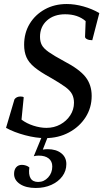

<svg xmlns="http://www.w3.org/2000/svg" viewBox="-20 -675 550 955"><path d="M205 12Q159 12 104.5 -2.5Q50 -17 10 -39L52 -181Q62 -195 82 -195Q94 -195 98 -191L87 -80Q112 -61 146 -50Q180 -39 211 -39Q249 -39 280 -56Q311 -73 329.5 -101.5Q348 -130 348 -164Q348 -188 338.5 -206.5Q329 -225 303.5 -243.5Q278 -262 231 -289Q180 -317 151.5 -340.5Q123 -364 111.5 -390.5Q100 -417 100 -452Q100 -511 127.5 -556.5Q155 -602 203 -628.5Q251 -655 312 -655Q352 -655 395 -643Q438 -631 474 -610L439 -475Q423 -475 413 -480Q403 -485 403 -492L406 -570Q367 -604 304 -604Q248 -604 213.5 -573Q179 -542 179 -492Q179 -468 188 -451Q197 -434 222.5 -416Q248 -398 298 -371Q375 -331 405.5 -292Q436 -253 436 -198Q436 -139 405.5 -91.5Q375 -44 322.5 -16Q270 12 205 12ZM158 260Q109 260 79.5 240.5Q50 221 50 190Q50 169 60.5 157Q71 145 89 145Q99 145 109.5 148.5Q120 152 126 158Q121 193 132 211.5Q143 230 170 230Q199 230 219.5 207.5Q240 185 240 153Q240 127 222 113Q204 99 173 99Q159 99 148 102L190 0H220L193 69Q206 67 217 67Q259 67 284.5 87Q310 107 310 141Q310 175 290 202Q270 229 235.5 244.5Q201 260 158 260Z"/></svg>

Font: Petrona Medium
Style: Italic
Weight: 500
Italic angle: -9°
Designer: Ringo R. Seeber
Foundry: Ringo R. Seeber
Version: Version 2.001; ttfautohint (v1.8.3)